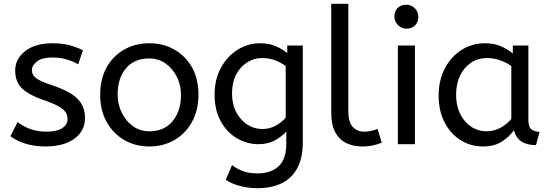

<svg xmlns="http://www.w3.org/2000/svg" viewBox="-20 -760 2904 1012"><path d="M220 12Q161 12 113.5 -3Q66 -18 35 -42L73 -117Q99 -95 138.5 -80.5Q178 -66 223 -66Q279 -66 307.5 -84.5Q336 -103 336 -132Q336 -153 325.5 -169Q315 -185 287 -200.5Q259 -216 206 -234Q133 -259 96.5 -293.5Q60 -328 60 -389Q60 -449 112.5 -490.5Q165 -532 258 -532Q308 -532 347 -521.5Q386 -511 417 -495L392 -421Q365 -437 330.5 -447Q296 -457 254 -457Q202 -457 175 -436Q148 -415 148 -390Q148 -366 169 -349Q190 -332 251 -312Q350 -279 389 -239Q428 -199 428 -139Q428 -69 371.5 -28.5Q315 12 220 12Z M767 12Q693 12 634 -22.5Q575 -57 541.5 -118.5Q508 -180 508 -260Q508 -344 542 -405Q576 -466 635 -499Q694 -532 767 -532Q840 -532 898.5 -499Q957 -466 991.5 -405.5Q1026 -345 1026 -262Q1026 -179 992 -117.5Q958 -56 899.5 -22Q841 12 767 12ZM767 -68Q846 -68 890 -121.5Q934 -175 934 -260Q934 -312 912 -355.5Q890 -399 852.5 -425.5Q815 -452 767 -452Q688 -452 644 -400Q600 -348 600 -262Q600 -210 622 -165.5Q644 -121 681.5 -94.5Q719 -68 767 -68Z M1337 232Q1291 232 1247.5 221Q1204 210 1170 188L1203 110Q1227 129 1259 141.5Q1291 154 1337 154Q1408 154 1448.5 116.5Q1489 79 1489 -3V-67Q1469 -43 1431.5 -21.5Q1394 0 1342 0Q1283 0 1230 -30.5Q1177 -61 1144 -120Q1111 -179 1111 -262Q1111 -340 1143.5 -401Q1176 -462 1231 -497Q1286 -532 1352 -532Q1396 -532 1432 -517Q1468 -502 1494 -480V-520H1576V-12Q1576 74 1546 128Q1516 182 1462.5 207Q1409 232 1337 232ZM1362 -80Q1402 -80 1434 -98Q1466 -116 1486 -140V-412Q1464 -428 1433 -441Q1402 -454 1361 -454Q1320 -454 1284 -432Q1248 -410 1225.5 -368.5Q1203 -327 1203 -267Q1203 -210 1225.5 -168Q1248 -126 1284 -103Q1320 -80 1362 -80Z M1889 12Q1843 12 1806 -5.5Q1769 -23 1747.5 -62Q1726 -101 1726 -163V-740H1816V-172Q1816 -118 1838.5 -92Q1861 -66 1901 -66Q1920 -66 1938.5 -70.5Q1957 -75 1970 -81L1992 -8Q1974 0 1947.5 6Q1921 12 1889 12Z M2077 0V-520H2167V0ZM2122 -609Q2096 -609 2077.5 -628Q2059 -647 2059 -672Q2059 -701 2076 -718Q2093 -735 2122 -735Q2148 -735 2166.5 -716.5Q2185 -698 2185 -672Q2185 -644 2168 -626.5Q2151 -609 2122 -609Z M2526 12Q2461 12 2408 -21Q2355 -54 2323.5 -114.5Q2292 -175 2292 -257Q2292 -335 2323.5 -397Q2355 -459 2410.5 -495.5Q2466 -532 2538 -532Q2583 -532 2619.5 -516.5Q2656 -501 2683 -478V-520H2765V-126Q2765 -88 2783.5 -76.5Q2802 -65 2824 -65L2805 5Q2709 5 2689 -73Q2666 -41 2626.5 -14.5Q2587 12 2526 12ZM2546 -68Q2584 -68 2618 -86.5Q2652 -105 2675 -133V-412Q2648 -431 2615.5 -442.5Q2583 -454 2547 -454Q2499 -454 2462.5 -429.5Q2426 -405 2405 -361.5Q2384 -318 2384 -260Q2384 -204 2405 -160.5Q2426 -117 2463 -92.5Q2500 -68 2546 -68Z"/></svg>

Font: ABeeZee
Style: Regular
Weight: 400
Designer: Anja Meiners
Foundry: Anja Meiners
Version: Version 1.003; ttfautohint (v1.8.3)